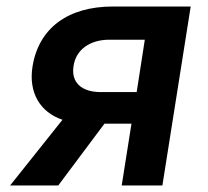

<svg xmlns="http://www.w3.org/2000/svg" viewBox="-20 -570 640 590"><path d="M11 0H159L301 -190H384L354 0H479L566 -550H327C188 -550 99 -483 80 -366C67 -286 103 -225 172 -202ZM290 -287C230 -287 198 -317 206 -367C213 -417 256 -448 316 -448H425L400 -287Z"/></svg>

Font: JetBrains Mono
Style: Bold Italic
Weight: 558
Italic angle: -9°
Monospace: yes
Designer: Philipp Nurullin, Konstantin Bulenkov
Foundry: JetBrains
Version: Version 2.305